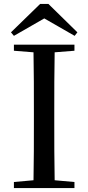

<svg xmlns="http://www.w3.org/2000/svg" viewBox="-20 -960 451 980"><path d="M227 -940H185L36 -795L51 -777L206 -866L361 -777L375 -795ZM51 -701 151 -693C153 -593 153 -493 153 -392V-339C153 -239 153 -138 151 -40L51 -31V0H360V-31L259 -40C257 -140 257 -239 257 -340V-392C257 -493 257 -593 259 -693L360 -701V-732H51Z"/></svg>

Font: Noto Serif JP Medium
Style: Regular
Weight: 500
Designer: Ryoko NISHIZUKA 西塚涼子 (kana & ideographs); Frank Grießhammer (Latin, Greek & Cyrillic); Wenlong ZHANG 张文龙 (bopomofo); San
Foundry: Adobe
Version: Version 2.001;hotconv 1.1.0;makeotfexe 2.6.0